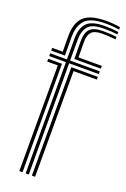

<svg xmlns="http://www.w3.org/2000/svg" viewBox="-155 -857 594 907"><g transform="rotate(20 142.0 -403.5)"><path d="M16.8 -586.2V-600H69.8L69.2 -676.8Q68.8 -744.8 101.8 -776Q134.8 -807.2 215.2 -807.2Q256.5 -807.2 284.5 -800.8V-788.8Q253 -794.5 215.2 -794.5Q140.2 -794.5 112.6 -764.9Q85 -735.2 85.2 -676.8L85.8 -586.2ZM101.8 0 101 -558.8H16.8V-572.5H100.8V-676.8Q100.8 -728.2 125 -755.1Q149.2 -782 215.2 -782Q253.2 -782 284.5 -777V-764.8Q257.5 -769 215.2 -769Q157 -769 136.9 -744.9Q116.8 -720.8 116.8 -676.8V-572.5H266.2V-558.8H117L117.5 0ZM133 -586.2 132.5 -676.8Q132.2 -718.5 150.9 -737.5Q169.5 -756.5 215.2 -756.5Q232 -756.5 248.4 -755.8Q264.8 -755 284.5 -752.5V-740Q264 -742.2 246.9 -743Q229.8 -743.8 215.2 -743.8Q177 -743.8 162.5 -727Q148 -710.2 148.2 -676.8L149 -600H266.2V-586.2ZM70 0V-531.2H16.8V-545H86V0ZM133 0V-545H266.2V-531.2H149.2V0Z"/></g></svg>

Font: Big Shoulders Inline Text
Style: Regular
Weight: 400
Designer: Patric King
Foundry: XO Type Co
Version: Version 1.000